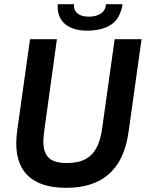

<svg xmlns="http://www.w3.org/2000/svg" viewBox="-20 -885 699 921"><path d="M298 16Q179 16 118.5 -38Q58 -92 58 -197Q58 -209 59 -224.5Q60 -240 62 -255L124 -697H253L193 -263Q191 -247 189.5 -232.5Q188 -218 188 -205Q188 -154 213.5 -128.5Q239 -103 301 -103Q357 -103 391.5 -122.5Q426 -142 444.5 -179Q463 -216 470 -269L530 -697H659L597 -254Q578 -117 503 -50.5Q428 16 298 16ZM397 -738Q352 -738 319.5 -752.5Q287 -767 270.5 -795.5Q254 -824 257 -865H335Q333 -835 352.5 -820Q372 -805 405 -805Q441 -805 463.5 -820Q486 -835 489 -865H568Q557 -796 513.5 -767Q470 -738 397 -738Z"/></svg>

Font: Hanken Grotesk
Style: Bold Italic
Weight: 700
Italic angle: -8°
Designer: Alfredo Marco Pradil
Foundry: Hanken Design Co.
Version: Version 3.013